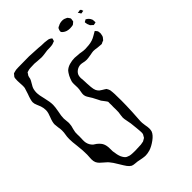

<svg xmlns="http://www.w3.org/2000/svg" viewBox="-262 -832 1137 1137"><g transform="rotate(-45 306.5 -263.5)"><path d="M435 -706Q437 -709 446 -712Q461 -721 481 -721Q488 -721 496 -719Q513 -712 515 -710Q516 -709 522 -700Q523 -699 524.5 -696.5Q526 -694 526 -692V-690L525 -682Q524 -680 524 -676.5Q524 -673 523 -671L517 -666Q515 -665 513 -662.5Q511 -660 507 -658L496 -656Q491 -655 481 -655Q454 -655 437 -669Q436 -670 433 -672.5Q430 -675 429 -677Q426 -680 428 -690Q429 -692 430.5 -697.5Q432 -703 435 -706ZM587 -500Q585 -487 582 -482Q580 -480 576 -474.5Q572 -469 569 -466Q566 -464 558 -462Q556 -461 553.5 -459.5Q551 -458 548 -457L535 -458Q526 -458 512 -460Q497 -463 483 -463Q477 -463 452 -458Q430 -454 419 -454Q411 -454 405 -455Q399 -456 395 -457Q383 -460 372 -460Q355 -459 341 -449.5Q327 -440 321 -425Q318 -415 318 -403Q318 -394 320 -378Q320 -369 321 -352Q322 -335 323 -323Q325 -302 330 -291Q335 -281 343 -273Q348 -269 357 -263.5Q366 -258 371 -255Q380 -249 380 -249Q387 -238 390 -228Q391 -221 392 -211Q393 -201 393 -196Q394 -177 394 -139Q394 -100 391.5 -46.5Q389 7 387 27Q386 38 390 64Q394 84 394 96Q394 108 391 118Q383 139 355 159.5Q327 180 302 188Q280 194 266 194Q256 194 244 192Q232 190 227 189Q219 187 207 185Q201 184 187 183Q173 182 164 178Q152 171 142.5 158Q133 145 117 118Q97 84 86 72Q81 65 72 57.5Q63 50 60 47Q50 39 41 30Q32 21 27 10Q22 -1 22 -19Q22 -33 24 -55Q24 -79 23 -91Q21 -122 19 -134Q14 -171 14 -196Q14 -207 15 -215Q16 -223 17 -229Q20 -244 20 -261Q20 -276 17 -289Q14 -316 14 -318Q14 -336 26 -366Q31 -378 34.5 -390.5Q38 -403 38 -414Q38 -432 32 -450Q29 -459 22 -474.5Q15 -490 15 -502Q15 -519 30 -558Q40 -587 42 -596Q43 -601 43 -610L42 -632Q41 -639 41 -653V-660Q41 -671 42 -677L44 -685Q45 -687 49 -691Q57 -701 58 -702Q60 -703 63.5 -703.5Q67 -704 69 -705Q79 -709 100 -709L192 -710L268 -706Q284 -704 290 -704Q320 -704 334 -701Q336 -701 342 -700Q348 -699 353 -696Q355 -695 359.5 -692Q364 -689 365 -687L363 -680Q362 -678 361.5 -674.5Q361 -671 360 -670Q359 -668 355 -668Q353 -667 348 -665Q343 -663 339 -662Q330 -660 315.5 -659.5Q301 -659 293 -659Q285 -658 268.5 -655.5Q252 -653 240 -653Q229 -653 207 -655Q191 -657 184 -657Q163 -657 153 -656Q139 -656 128 -652Q127 -651 123.5 -650.5Q120 -650 119 -649L115 -642L108 -632Q106 -628 105 -621.5Q104 -615 103 -611Q100 -602 90 -586Q77 -566 74 -552Q71 -540 71 -527Q71 -505 81 -467Q90 -431 90 -406Q90 -389 84 -357Q77 -326 77 -304Q77 -295 79 -281Q81 -267 80 -258L78 -241Q76 -233 72.5 -220.5Q69 -208 68 -199Q67 -191 67.5 -180Q68 -169 68 -164L67 -132Q67 -117 69 -110Q74 -88 91 -72Q91 -72 109 -60Q130 -43 137 -27Q144 -11 144.5 10Q145 31 145 38Q149 72 157 91Q167 112 178 119Q183 122 198 127Q207 129 220.5 129.5Q234 130 241 130Q257 130 291 128Q310 125 313 124Q315 123 319 120.5Q323 118 325 117Q331 114 332 113L336 106L343 94Q345 90 345 78Q345 67 344 62L342 40Q338 -9 332 -32Q328 -50 328 -61Q328 -69 330 -80.5Q332 -92 333 -101Q334 -110 333.5 -123.5Q333 -137 333 -145Q333 -151 333.5 -159Q334 -167 333 -178Q333 -179 333.5 -182.5Q334 -186 333 -189Q333 -189 327 -198Q324 -203 318 -210Q312 -217 308 -223Q304 -230 298.5 -242Q293 -254 288 -262Q285 -269 277 -281Q269 -293 266 -299Q261 -307 259 -319Q258 -328 260.5 -341Q263 -354 264 -361Q265 -366 265 -376L264 -407Q264 -420 266 -427Q270 -441 279 -460Q289 -478 296 -486Q310 -500 332 -506.5Q354 -513 377 -513Q387 -513 401 -511Q410 -511 416.5 -510Q423 -509 428 -508Q443 -505 459 -505Q469 -505 489 -507Q521 -510 547 -526L566 -537L573 -541Q574 -541 575.5 -539.5Q577 -538 577 -537Q583 -531 586 -525Q586 -523 587.5 -515Q589 -507 587 -500ZM609 -676 610 -673Q602 -673 601 -672Q600 -672 595.5 -671Q591 -670 590 -671Q589 -672 584 -681Q583 -682 581 -684Q579 -686 579 -688Q579 -689 580 -688.5Q581 -688 582 -688Q590 -690 593 -690L597 -691Q600 -691 605 -687Q607 -681 609 -676ZM569 -614Q569 -615 568.5 -616.5Q568 -618 569 -620L577 -624Q578 -625 580.5 -626.5Q583 -628 585 -628Q586 -627 588 -625.5Q590 -624 592 -623Q594 -621 596.5 -619.5Q599 -618 601 -615Q607 -609 612 -596Q613 -592 612.5 -587.5Q612 -583 613 -579V-575Q613 -573 610 -573Q607 -573 602.5 -571.5Q598 -570 594 -570Q594 -570 588 -576L578 -585Q575 -590 571 -602Z"/></g></svg>

Font: Rubik-Burned
Style: Regular
Weight: 400
Designer: NaN (generative design), Hubert & Fischer (Rubik source font outlines)
Foundry: NaN, Hubert & Fischer
Version: Version 1.000